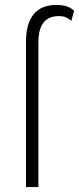

<svg xmlns="http://www.w3.org/2000/svg" viewBox="-20 -755 319 775"><path d="M85 -588Q85 -659 115.5 -697Q146 -735 208 -735Q257 -735 279 -711L268 -671Q256 -681 245 -685.5Q234 -690 217 -690Q135 -690 135 -584V0H85Z"/></svg>

Font: Work Sans Light
Style: Regular
Weight: 300
Designer: Wei Huang
Foundry: Wei Huang
Version: Version 1.500